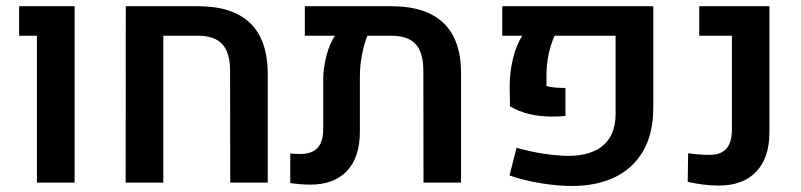

<svg xmlns="http://www.w3.org/2000/svg" viewBox="-20 -601 2637 632"><path d="M101.6 -483.4H43V-580.6H225.6V0H101.6Z M394 -580.6H630.9Q859.9 -580.6 861.3 -359.9V0H737.8L737.3 -368.7Q737.3 -427.7 711.7 -455.6Q686 -483.4 631.3 -483.4H517.6V0H393.6Z M1497.6 -359.9V0H1374L1373.5 -368.7Q1373.5 -428.2 1348.1 -455.8Q1322.8 -483.4 1268.1 -483.4H1189.5Q1178.2 -456.5 1171.4 -419.9Q1164.6 -383.3 1164.6 -348.1V-168Q1164.6 -83.5 1122.1 -38.3Q1079.6 6.8 1001.5 6.8Q971.7 6.8 935.5 1.5V-95.7Q952.6 -94.2 968.3 -94.2Q1006.8 -94.2 1025.4 -114.3Q1043.9 -134.3 1043.9 -176.8V-337.4Q1043.9 -375.5 1054.2 -416.3Q1064.5 -457 1082.5 -483.4H983.4V-580.6H1267.1Q1381.8 -580.6 1439.7 -525.4Q1497.6 -470.2 1497.6 -359.9Z M1657.2 -23.4 1680.2 -114.7Q1725.6 -101.6 1771.7 -94.7Q1817.9 -87.9 1853 -87.9Q1927.7 -88.9 1967 -123.8Q2006.3 -158.7 2006.3 -226.1V-483.4H1805.7Q1793 -456.1 1785.9 -422.1Q1778.8 -388.2 1778.8 -354V-317.9Q1799.3 -311.5 1841.3 -311.5V-219.2Q1821.3 -217.3 1798.3 -217.3Q1755.9 -217.3 1721.9 -225.6Q1688 -233.9 1658.7 -251L1657.7 -315.4Q1657.7 -363.8 1668.7 -408.7Q1679.7 -453.6 1699.2 -483.4H1633.3V-580.6H2130.4V-246.1Q2130.4 -159.7 2095.9 -102.1Q2061.5 -44.4 2001.5 -16.6Q1941.4 11.2 1863.3 11.2Q1815.9 11.2 1760.5 2.2Q1705.1 -6.8 1657.2 -23.4Z M2243.7 -2.4 2245.1 -96.7Q2278.3 -91.3 2316.4 -91.3Q2353 -91.3 2371.1 -111.8Q2389.2 -132.3 2389.2 -175.3V-483.4H2281.7V-580.6H2512.7V-165.5Q2512.7 -81.5 2469.2 -35.9Q2425.8 9.8 2346.7 9.8Q2320.3 9.8 2296.6 6.8Q2272.9 3.9 2243.7 -2.4Z"/></svg>

Font: Heebo Medium
Style: Regular
Weight: 500
Designer: Oded Ezer
Foundry: Meir Sadan
Version: Version 2.001; ttfautohint (v1.5.14-ce02) -l 8 -r 50 -G 200 